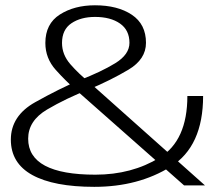

<svg xmlns="http://www.w3.org/2000/svg" viewBox="-20 -701 838 726"><path d="M336.5 5.5Q503.5 5.5 625.8 -71Q748 -147.5 748 -338H688.5Q688.5 -169.5 583.5 -105Q478.5 -40.5 340.5 -40.5Q214 -40.5 150.2 -74.5Q86.5 -108.5 86.5 -176.5Q86.5 -244.5 158 -286.8Q229.5 -329 316.5 -363Q399.5 -398 465.8 -437.5Q532 -477 532 -539Q532 -609.5 478.5 -645.2Q425 -681 339 -681Q261 -681 206.2 -646Q151.5 -611 151.5 -538.5Q151.5 -480.5 191 -436.5Q230.5 -392.5 269.5 -359L676 0H755L318.5 -389Q277.5 -422 246 -458.2Q214.5 -494.5 214.5 -538.5Q214.5 -589 250 -613Q285.5 -637 339.5 -637Q398 -637 433.8 -612Q469.5 -587 469.5 -539Q469.5 -495 415.8 -462Q362 -429 281 -398Q205 -366 113 -314.5Q21 -263 21 -173Q21 -84 102.2 -39.2Q183.5 5.5 336.5 5.5Z"/></svg>

Font: Anybody SemiExpanded Light
Style: Regular
Weight: 300
Width: 6
Version: Version 1.113;gftools[0.9.25]